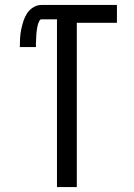

<svg xmlns="http://www.w3.org/2000/svg" viewBox="-20 -755 540 775"><path d="M210 0H290V-663H452V-735H148Q130 -735 114.5 -725.5Q99 -716 89.5 -701.5Q80 -687 74.5 -670Q69 -653 65.5 -635.5Q62 -618 61 -600.5Q60 -583 60 -565H125Q125 -571 125 -577Q125 -583 125.5 -589Q126 -595 126 -601Q126 -607 126.5 -613Q127 -619 127.5 -624.5Q128 -630 129 -636Q130 -642 131 -648Q132 -654 134 -659.5Q136 -665 139 -671Q142 -677 148 -677H210Z"/></svg>

Font: Iosevka SS09
Style: Regular
Weight: 400
Monospace: yes
Designer: Belleve Invis
Foundry: Belleve Invis
Version: Version 5.2.1; ttfautohint (v1.8.3)